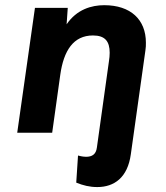

<svg xmlns="http://www.w3.org/2000/svg" viewBox="-20 -524 656 758"><path d="M364 214.5C431 214.5 484 177 496.5 85L554 -324.5C556 -335.5 556 -345.5 556 -355.5C556 -446.5 496 -503.5 391.5 -503.5C341.5 -503.5 283 -487 243 -428L247.5 -493H118L48 0H186L218 -229C231.5 -324.5 270 -384 347 -384C395 -384 413 -360.5 413 -315.5C413 -305.5 412 -294 410 -281.5L362.5 58.5C359 86 343 95 319.5 95C315 95 304.5 94.5 288 90L281 197C308 208 334 214.5 364 214.5Z"/></svg>

Font: HK Grotesk ExtraBold
Style: Italic
Weight: 800
Italic angle: -16°
Designer: Alfredo Marco Pradil
Foundry: Hanken Design Co.
Version: Version 3.001;FEAKit 1.0